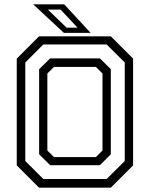

<svg xmlns="http://www.w3.org/2000/svg" viewBox="-20 -868 693 888"><path d="M160.5 0 57.5 -103V-597L160.5 -700H492.5L595.5 -597V-103L492.5 0ZM229.5 -141.5H423.5L454 -172V-528L423.5 -558.5H229.5L199 -528V-172ZM180.5 -40H473L557 -123.5V-579L473 -662.5H180.5L97 -579V-123.5ZM212 -104 161 -154.5V-548L212 -598H442L492.5 -548V-154.5L442 -104ZM399 -716H275.5L133.5 -848H277ZM338.5 -740 260.5 -823.5H201.5L288 -740Z"/></svg>

Font: Tourney
Style: Regular
Weight: 400
Designer: Tyler Finck
Foundry: Etcetera Type Co
Version: Version 1.015